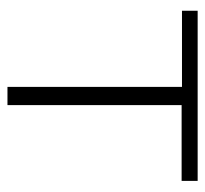

<svg xmlns="http://www.w3.org/2000/svg" viewBox="-38 -524 562 527"><g transform="rotate(90 243.5 -261.0)"><path d="M219 0V-479H10V-522H477V-478H269V0Z"/></g></svg>

Font: Montserrat Z Light
Style: Regular
Weight: 300
Designer: Julieta Ulanovsky
Foundry: Julieta Ulanovsky
Version: Version 8.000